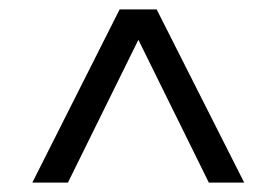

<svg xmlns="http://www.w3.org/2000/svg" viewBox="-20 -760 590 410"><path d="M49 -370 235.5 -740H314.5L501.5 -370H426L275.5 -675L125 -370Z"/></svg>

Font: Encode Sans Semi Condensed
Style: Regular
Weight: 400
Width: 4
Designer: Multiple Designers
Foundry: Impallari Type
Version: Version 3.000; ttfautohint (v1.8.3) -l 8 -r 50 -G 200 -x 14 